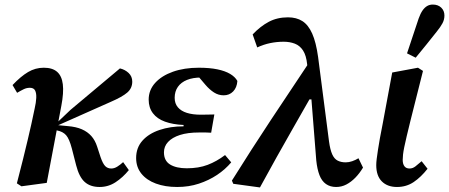

<svg xmlns="http://www.w3.org/2000/svg" viewBox="-20 -806 1969 842"><path d="M54 -2Q70 -64 81.5 -110Q93 -156 101.5 -192.5Q110 -229 117.5 -262Q125 -295 132 -330Q138 -356 139 -376.5Q140 -397 134 -409Q128 -421 111 -421Q97 -421 84.5 -415Q72 -409 55 -399L35 -433Q71 -471 103 -490Q135 -509 172 -509Q210 -509 230.5 -491Q251 -473 255.5 -436.5Q260 -400 249 -342L185 -4L74 11ZM417 14Q376 14 351.5 -8Q327 -30 314 -81L295 -155Q284 -197 270 -213Q256 -229 230 -234L211 -239V-267H229L289 -324L506 -506Q528 -501 544 -486Q560 -471 560 -448Q560 -419 538 -400Q516 -381 465 -359L231 -255L235 -257L277 -253Q314 -250 339 -239Q364 -228 380.5 -209.5Q397 -191 406 -163L421 -117Q431 -88 441.5 -77.5Q452 -67 468 -67Q481 -67 494 -75Q507 -83 520 -95L545 -60Q519 -28 487 -7Q455 14 417 14Z M757 14Q704 14 663.5 -1Q623 -16 600 -44.5Q577 -73 577 -113Q577 -158 604.5 -189Q632 -220 679.5 -236Q727 -252 785 -252V-258Q738 -260 703.5 -272.5Q669 -285 650.5 -309.5Q632 -334 632 -369Q632 -411 660.5 -442.5Q689 -474 738.5 -491.5Q788 -509 852 -509Q899 -509 933 -502Q967 -495 989 -482Q1011 -469 1021 -451Q1019 -422 1002.5 -405Q986 -388 961 -388Q938 -388 918.5 -400.5Q899 -413 881 -434L841 -481H933L935 -459Q918 -463 901.5 -464.5Q885 -466 862 -466Q826 -466 800 -455.5Q774 -445 760 -425Q746 -405 746 -377Q746 -352 760 -335.5Q774 -319 799.5 -311Q825 -303 861 -303Q881 -303 893.5 -303.5Q906 -304 920 -304L906 -224Q897 -225 882.5 -225Q868 -225 853 -225Q803 -225 769 -214Q735 -203 717 -183.5Q699 -164 699 -138Q699 -101 726 -84.5Q753 -68 799 -68Q851 -68 890.5 -83Q930 -98 967 -126L994 -94Q968 -63 932 -39Q896 -15 852 -0.5Q808 14 757 14Z M1003 0 997 -14Q1082 -150 1168 -280Q1254 -410 1341 -540L1357 -370H1337Q1300 -305 1264 -242Q1228 -179 1192.5 -115.5Q1157 -52 1120 16ZM1454 14Q1428 14 1409.5 1Q1391 -12 1381 -38Q1371 -64 1367 -102L1341 -430L1334 -442L1327 -524Q1323 -563 1309 -584.5Q1295 -606 1273 -614.5Q1251 -623 1224 -623Q1194 -623 1165 -617Q1136 -611 1108 -598L1088 -655Q1122 -691 1159 -710.5Q1196 -730 1243 -730Q1280 -730 1306 -713.5Q1332 -697 1349 -659Q1366 -621 1375 -556L1423 -185Q1428 -149 1437 -129Q1446 -109 1461 -101.5Q1476 -94 1496 -94Q1510 -94 1524.5 -99Q1539 -104 1552 -112L1572 -71Q1557 -46 1538.5 -27Q1520 -8 1499 3Q1478 14 1454 14Z M1721 14Q1679 14 1654.5 -10.5Q1630 -35 1630 -82Q1630 -93 1632 -109.5Q1634 -126 1637.5 -148.5Q1641 -171 1646 -199.5Q1651 -228 1658 -262L1700 -488L1813 -509L1835 -495L1802 -364Q1789 -313 1779.5 -274.5Q1770 -236 1763.5 -208.5Q1757 -181 1753 -161.5Q1749 -142 1747.5 -128.5Q1746 -115 1746 -105Q1746 -87 1753.5 -77Q1761 -67 1776 -67Q1790 -67 1802 -76.5Q1814 -86 1829 -99L1855 -66Q1826 -29 1794 -7.5Q1762 14 1721 14ZM1765 -572Q1778 -610 1790.5 -648.5Q1803 -687 1816 -725Q1824 -747 1833 -760Q1842 -773 1853 -779.5Q1864 -786 1878 -786Q1901 -786 1915 -772.5Q1929 -759 1929 -738Q1929 -720 1920.5 -704Q1912 -688 1895 -667Q1872 -638 1849.5 -610Q1827 -582 1803 -553Z"/></svg>

Font: Source Serif 4 SemiBold
Style: Italic
Weight: 600
Italic angle: -12°
Designer: Frank Grießhammer
Foundry: Adobe Systems Incorporated
Version: Version 4.004;hotconv 1.0.116;makeotfexe 2.5.65601